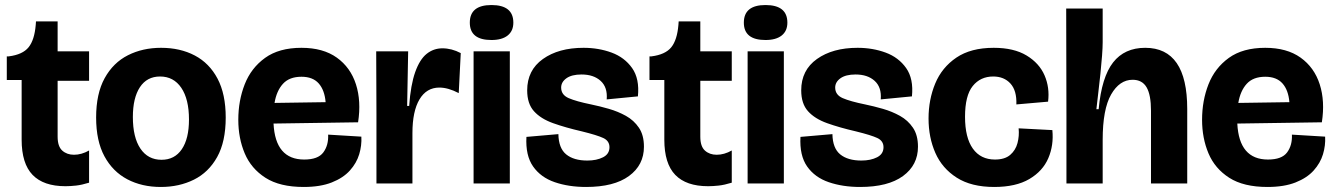

<svg xmlns="http://www.w3.org/2000/svg" viewBox="-20 -729 5305 763"><path d="M240 11Q153 11 109.5 -34Q66 -79 66 -174V-411H7V-505H15Q70 -512 93.5 -541Q117 -570 122 -630L123 -644H209V-525H334V-408H209V-186Q209 -147 227.5 -130.5Q246 -114 274 -114Q304 -114 334 -131V-3Q305 6 282 8.5Q259 11 240 11Z M619 14Q544 14 486 -16.5Q428 -47 395 -108Q362 -169 362 -262Q362 -357 396 -418.5Q430 -480 488.5 -509.5Q547 -539 620 -539Q696 -539 754 -508.5Q812 -478 844.5 -416.5Q877 -355 877 -262Q877 -166 843 -105Q809 -44 750.5 -15Q692 14 619 14ZM622 -94Q674 -94 702.5 -136Q731 -178 731 -254Q731 -335 700.5 -380Q670 -425 616 -425Q564 -425 536 -382.5Q508 -340 508 -264Q508 -183 538 -138.5Q568 -94 622 -94Z M1187 14Q1092 14 1035 -22.5Q978 -59 952.5 -119.5Q927 -180 927 -253Q927 -329 952.5 -394Q978 -459 1033.5 -499Q1089 -539 1178 -539Q1264 -539 1318.5 -500Q1373 -461 1394.5 -394Q1416 -327 1403 -243L1067 -238Q1074 -95 1189 -95Q1244 -95 1265 -123.5Q1286 -152 1284 -194L1416 -186Q1418 -151 1407.5 -116Q1397 -81 1370.5 -51.5Q1344 -22 1298.5 -4Q1253 14 1187 14ZM1178 -424Q1130 -424 1104.5 -396Q1079 -368 1071 -320L1274 -323Q1270 -371 1246.5 -397.5Q1223 -424 1178 -424Z M1476 0V-277L1475 -525H1602L1598 -308H1606Q1612 -392 1630 -442.5Q1648 -493 1675.5 -515Q1703 -537 1738 -537Q1775 -537 1811 -518L1803 -359Q1761 -381 1726 -381Q1675 -381 1647 -334Q1619 -287 1619 -200V0Z M1862 0V-525H2006V0ZM1933 -570Q1847 -570 1847 -639Q1847 -709 1933 -709Q2020 -709 2020 -639Q2020 -606 1997.5 -588Q1975 -570 1933 -570Z M2309 14Q2240 14 2184.5 -5Q2129 -24 2098.5 -67.5Q2068 -111 2072 -185L2199 -196Q2200 -140 2230 -115.5Q2260 -91 2314 -91Q2351 -91 2376.5 -104Q2402 -117 2402 -144Q2402 -169 2377.5 -180.5Q2353 -192 2292 -207Q2227 -222 2178 -239.5Q2129 -257 2102 -287Q2075 -317 2075 -370Q2075 -450 2137.5 -494.5Q2200 -539 2299 -539Q2359 -539 2410.5 -520Q2462 -501 2492 -458.5Q2522 -416 2515 -346L2391 -334Q2395 -382 2367 -407.5Q2339 -433 2291 -433Q2252 -433 2231 -418Q2210 -403 2210 -381Q2210 -352 2240 -339Q2270 -326 2329 -314Q2363 -307 2399.5 -296.5Q2436 -286 2467.5 -268.5Q2499 -251 2519 -221.5Q2539 -192 2539 -146Q2539 -73 2479.5 -29.5Q2420 14 2309 14Z M2794 11Q2707 11 2663.5 -34Q2620 -79 2620 -174V-411H2561V-505H2569Q2624 -512 2647.5 -541Q2671 -570 2676 -630L2677 -644H2763V-525H2888V-408H2763V-186Q2763 -147 2781.5 -130.5Q2800 -114 2828 -114Q2858 -114 2888 -131V-3Q2859 6 2836 8.5Q2813 11 2794 11Z M2951 0V-525H3095V0ZM3022 -570Q2936 -570 2936 -639Q2936 -709 3022 -709Q3109 -709 3109 -639Q3109 -606 3086.5 -588Q3064 -570 3022 -570Z M3398 14Q3329 14 3273.5 -5Q3218 -24 3187.5 -67.5Q3157 -111 3161 -185L3288 -196Q3289 -140 3319 -115.5Q3349 -91 3403 -91Q3440 -91 3465.5 -104Q3491 -117 3491 -144Q3491 -169 3466.5 -180.5Q3442 -192 3381 -207Q3316 -222 3267 -239.5Q3218 -257 3191 -287Q3164 -317 3164 -370Q3164 -450 3226.5 -494.5Q3289 -539 3388 -539Q3448 -539 3499.5 -520Q3551 -501 3581 -458.5Q3611 -416 3604 -346L3480 -334Q3484 -382 3456 -407.5Q3428 -433 3380 -433Q3341 -433 3320 -418Q3299 -403 3299 -381Q3299 -352 3329 -339Q3359 -326 3418 -314Q3452 -307 3488.5 -296.5Q3525 -286 3556.5 -268.5Q3588 -251 3608 -221.5Q3628 -192 3628 -146Q3628 -73 3568.5 -29.5Q3509 14 3398 14Z M3931 14Q3840 14 3782 -23Q3724 -60 3697 -121.5Q3670 -183 3670 -258Q3670 -333 3696.5 -397Q3723 -461 3780.5 -500Q3838 -539 3929 -539Q4009 -539 4059.5 -508.5Q4110 -478 4131 -429.5Q4152 -381 4145 -325L4019 -314Q4021 -369 3995.5 -397Q3970 -425 3927 -425Q3876 -425 3845.5 -387Q3815 -349 3815 -265Q3815 -182 3846 -138.5Q3877 -95 3934 -95Q3973 -95 3994.5 -113.5Q4016 -132 4023.5 -160.5Q4031 -189 4028 -219L4162 -212Q4168 -152 4146 -100.5Q4124 -49 4070.5 -17.5Q4017 14 3931 14Z M4218 0V-266L4217 -695H4362V-561Q4362 -541 4359.5 -507.5Q4357 -474 4353 -435.5Q4349 -397 4344.5 -360Q4340 -323 4337 -295H4346Q4358 -423 4403.5 -481Q4449 -539 4531 -539Q4698 -539 4698 -296V0H4554V-289Q4554 -352 4536.5 -382Q4519 -412 4481 -412Q4429 -412 4395.5 -353.5Q4362 -295 4362 -173V0Z M5017 14Q4922 14 4865 -22.5Q4808 -59 4782.5 -119.5Q4757 -180 4757 -253Q4757 -329 4782.5 -394Q4808 -459 4863.5 -499Q4919 -539 5008 -539Q5094 -539 5148.5 -500Q5203 -461 5224.5 -394Q5246 -327 5233 -243L4897 -238Q4904 -95 5019 -95Q5074 -95 5095 -123.5Q5116 -152 5114 -194L5246 -186Q5248 -151 5237.5 -116Q5227 -81 5200.5 -51.5Q5174 -22 5128.5 -4Q5083 14 5017 14ZM5008 -424Q4960 -424 4934.5 -396Q4909 -368 4901 -320L5104 -323Q5100 -371 5076.5 -397.5Q5053 -424 5008 -424Z"/></svg>

Font: Bricolage Grotesque 96pt Bricolage Grotesque 48pt Regular
Style: Bold
Weight: 700
Designer: Mathieu Triay
Foundry: Atelier Triay
Version: Version 1.001; ttfautohint (v1.8.4.7-5d5b);gftools[0.9.33.de